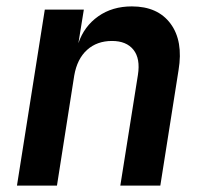

<svg xmlns="http://www.w3.org/2000/svg" viewBox="-20 -580 640 600"><path d="M33 0 120 -550H242L225 -445Q243 -498 287 -529Q331 -560 392 -560Q473 -560 513 -506Q553 -452 538 -361L481 0H356L411 -346Q419 -397 397 -424.5Q375 -452 330 -452Q283 -452 252 -424Q221 -396 212 -344L158 0Z"/></svg>

Font: JetBrains Mono NL
Style: Bold Italic
Weight: 700
Italic angle: -9°
Designer: Philipp Nurullin, Konstantin Bulenkov
Foundry: JetBrains
Version: Version 2.304; ttfautohint (v1.8.4.7-5d5b)